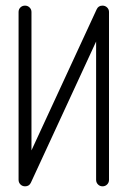

<svg xmlns="http://www.w3.org/2000/svg" viewBox="-20 -656 449 676"><path d="M45.4 -22.9V-613.8Q45.4 -623.5 52 -629.9Q58.6 -636.2 68.1 -636.2Q77.6 -636.2 84.2 -629.6Q90.8 -623 90.8 -613.8V-126.5L320.3 -623Q326.2 -636.2 340.8 -636.2Q350.6 -636.2 357.2 -629.6Q363.8 -623 363.8 -613.8V-22.9Q363.8 -13.2 357.2 -6.6Q350.6 0 341.1 0Q331.5 0 325 -6.6Q318.4 -13.2 318.4 -22.9V-509.8L88.9 -13.2Q83 0 68.4 0Q58.6 0 52 -6.6Q45.4 -13.2 45.4 -22.9Z"/></svg>

Font: OpenGost Type A TT
Style: Regular
Weight: 400
Version: Version 0.3